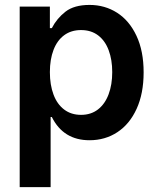

<svg xmlns="http://www.w3.org/2000/svg" viewBox="-20 -557 639 776"><path d="M59.6 -530.3H181.6V-443.4H189.5Q209.5 -482.4 244.6 -509.8Q279.8 -537.1 341.8 -537.1Q403.8 -537.1 453.4 -505.4Q502.9 -473.6 531.7 -412.1Q560.5 -350.6 560.5 -264.6Q560.5 -179.2 532.2 -117.2Q503.9 -55.2 454.3 -22.7Q404.8 9.8 341.8 9.8Q236.3 9.8 189.5 -84H184.6V199.2H59.6ZM307.6 -92.8Q347.7 -92.8 376 -114.7Q404.3 -136.7 418.9 -175.8Q433.6 -214.8 433.6 -265.6Q433.6 -315.4 419.2 -354Q404.8 -392.6 376.5 -414.1Q348.1 -435.5 307.6 -435.5Q267.6 -435.5 239.3 -414.6Q210.9 -393.6 196.3 -355.2Q181.6 -316.9 181.6 -265.6Q181.6 -213.9 196.3 -174.8Q210.9 -135.7 239.3 -114.3Q267.6 -92.8 307.6 -92.8Z"/></svg>

Font: Pretendard Std SemiBold
Style: Regular
Weight: 600
Designer: Base glyphs from Inter by Rasmus Andersson; Hangeul glyphs from Noto Sans CJK(Source Han Sans) by Jang Soo-young and Kan
Foundry: Kil Hyung-jin
Version: Version 1.309